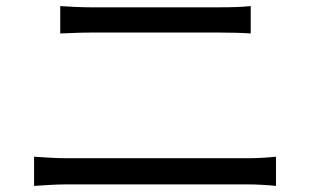

<svg xmlns="http://www.w3.org/2000/svg" viewBox="-20 -671 1040 631"><path d="M178 -651V-561C209 -562 242 -564 277 -564C326 -564 656 -564 705 -564C738 -564 776 -563 804 -561V-651C776 -648 741 -647 705 -647C654 -647 340 -647 277 -647C244 -647 210 -649 178 -651ZM92 -156V-60C126 -62 161 -65 197 -65C255 -65 738 -65 796 -65C823 -65 857 -63 887 -60V-156C858 -153 826 -151 796 -151C738 -151 255 -151 197 -151C161 -151 126 -154 92 -156Z"/></svg>

Font: Noto Sans Mono CJK HK
Style: Regular
Weight: 400
Designer: Ryoko NISHIZUKA 西塚涼子 (kana, bopomofo & ideographs); Paul D. Hunt (Latin, Greek & Cyrillic); Sandoll Communications 산돌커뮤니
Foundry: Adobe
Version: Version 2.004;hotconv 1.0.118;makeotfexe 2.5.65603